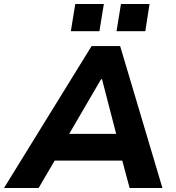

<svg xmlns="http://www.w3.org/2000/svg" viewBox="-52 -934 875 954"><path d="M-32 0 403 -705H545L755 0H592L540 -194L595 -136H179L253 -193L140 0ZM450 -540 272 -235 253 -269H565L534 -235L455 -540ZM527 -779 549 -914H691L670 -779ZM300 -779 322 -914H464L442 -779Z"/></svg>

Font: Nunito Sans 7pt ExtraBold
Style: Italic
Weight: 800
Italic angle: -9°
Designer: Vernon Adams
Foundry: Vernon Adams
Version: Version 3.101;gftools[0.9.27]